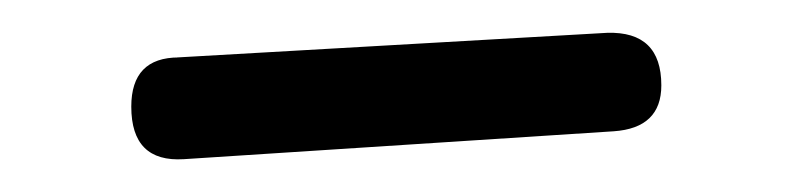

<svg xmlns="http://www.w3.org/2000/svg" viewBox="-20 -621 483 117"><path d="M354 -541 92 -524Q60 -522 60 -556Q60 -586 89 -586H88L350 -601Q383 -602 383 -569Q383 -543 354 -541Z"/></svg>

Font: Nelagoney
Style: Regular
Weight: 400
Designer: Kanati
Foundry: Kanati and Michael Everson
Version: Version 2.000